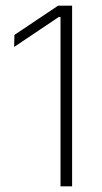

<svg xmlns="http://www.w3.org/2000/svg" viewBox="-20 -659 360 679"><path d="M194 0V-599H188L30 -493L31 -535.5L185.5 -639H235V0Z"/></svg>

Font: Anek Tamil Medium ExtraLight
Style: Regular
Weight: 250
Version: Version 1.003